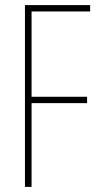

<svg xmlns="http://www.w3.org/2000/svg" viewBox="-20 -734 392 754"><path d="M104 0H78V-714H334V-689H104V-354H322V-329H104Z"/></svg>

Font: Noto Sans Sinhala UI ExtraCondensed Thin
Style: Regular
Weight: 100
Width: 2
Designer: Jelle Bosma - Monotype Design Team
Foundry: Monotype Imaging Inc.
Version: Version 2.006; ttfautohint (v1.8.4.7-5d5b)